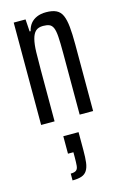

<svg xmlns="http://www.w3.org/2000/svg" viewBox="-124 -572 586 924"><g transform="rotate(-15 169.0 -110.5)"><path d="M41 0V-510H100L104 -449H109Q114 -471 126 -486Q138 -501 157.5 -509.5Q177 -518 204 -518Q235 -518 254.5 -508.5Q274 -499 283.5 -477Q293 -455 296.5 -419.5Q300 -384 300 -332V0H233V-307Q233 -358 231 -388Q229 -418 222.5 -433Q216 -448 204 -453Q192 -458 173 -458Q149 -458 136 -446Q123 -434 116.5 -408.5Q110 -383 109 -344.5Q108 -306 108 -255V0ZM118 297V263Q137 263 145.5 256.5Q154 250 155.5 234Q157 218 157 192V167H130V80H206V170Q206 207 203 231Q200 255 190.5 270Q181 285 163.5 291Q146 297 118 297Z"/></g></svg>

Font: Saira UltraCondensed Medium
Style: Regular
Weight: 500
Width: 1
Designer: Hector Gatti with collaboration of the Omnibus-Type team
Foundry: Omnibus-Type
Version: Version 1.101